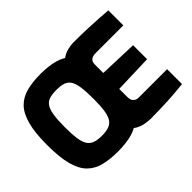

<svg xmlns="http://www.w3.org/2000/svg" viewBox="-144 -1032 1321 1321"><g transform="rotate(-45 516.5 -371.5)"><path d="M352 6Q275 6 216.5 -9Q158 -24 118.5 -64Q79 -104 59.5 -178Q40 -252 40 -371Q40 -489 60 -563.5Q80 -638 119 -678Q158 -718 216.5 -733.5Q275 -749 352 -749Q430 -749 488.5 -733.5Q547 -718 586 -678Q625 -638 644.5 -563.5Q664 -489 664 -371Q664 -252 644.5 -178Q625 -104 585.5 -64Q546 -24 488 -9Q430 6 352 6ZM352 -149Q393 -149 420 -158.5Q447 -168 462.5 -191.5Q478 -215 484.5 -258.5Q491 -302 491 -371Q491 -442 484.5 -486Q478 -530 462.5 -553.5Q447 -577 420 -585.5Q393 -594 352 -594Q312 -594 285 -585.5Q258 -577 242.5 -553.5Q227 -530 220 -486Q213 -442 213 -371Q213 -302 219.5 -258.5Q226 -215 241.5 -191.5Q257 -168 284 -158.5Q311 -149 352 -149ZM680 6Q656 6 623.5 1Q591 -4 561 -20.5Q531 -37 511 -71.5Q491 -106 491 -165V-564Q491 -616 507.5 -651Q524 -686 549.5 -705.5Q575 -725 607 -733.5Q639 -742 669 -742Q749 -742 808 -739.5Q867 -737 912 -734Q957 -731 993 -728V-582H721Q694 -582 679 -569.5Q664 -557 664 -530V-448L944 -438V-302L664 -293V-215Q664 -193 671 -180.5Q678 -168 690 -162Q702 -156 716 -156H993V-11Q949 -6 895 -2Q841 2 785.5 3.5Q730 5 680 6Z"/></g></svg>

Font: Exo Thin ExtraBold
Style: Regular
Weight: 800
Version: Version 2.000